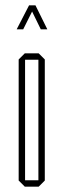

<svg xmlns="http://www.w3.org/2000/svg" viewBox="-20 -700 238 720"><path d="M74 -476V-500H125L148 -477V-476ZM73 0 50 -23V-24H124V0ZM50 -24V-477L73 -500H74V-24ZM124 0V-476H148V-23L125 0ZM133 -590 89 -680H113L157 -591V-590ZM43 -590V-591L89 -680H112L67 -590Z"/></svg>

Font: Foldit Thin
Style: Regular
Weight: 100
Designer: Sophia Tai
Foundry: Sophia Tai
Version: Version 1.003